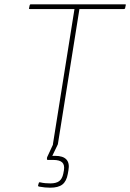

<svg xmlns="http://www.w3.org/2000/svg" viewBox="-20 -675 604 892"><path d="M231 0Q225 0 226 -6L326 -633H119Q117 -633 115.5 -633.5Q114 -634 115 -637L118 -651Q119 -655 123 -655H560Q563 -655 564 -654.5Q565 -654 564 -650L561 -636Q560 -633 555 -633H349L249 -6Q248 0 243 0ZM213 197Q189 197 162 192Q156 191 157 186L160 176Q161 171 166 172Q179 175 190.5 176Q202 177 214 177Q241 177 255 166.5Q269 156 274 132L277 116Q281 91 269 79.5Q257 68 227 68H202Q198 68 198 64Q198 61 198.5 57.5Q199 54 201 51L226 -3Q229 -7 231 -7H246Q250 -7 248 -3L223 49H236Q273 49 288.5 66Q304 83 298 116L295 133Q289 167 270 182Q251 197 213 197Z"/></svg>

Font: Sofia Sans Thin
Style: Italic
Weight: 250
Italic angle: -9°
Version: Version 4.100-B